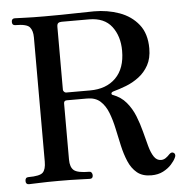

<svg xmlns="http://www.w3.org/2000/svg" viewBox="-52 -777 816 837"><g transform="rotate(-5 355.5 -359.0)"><path d="M577 8Q538 8 514.5 -11.5Q491 -31 477.5 -63Q464 -95 455.5 -133Q447 -171 439 -209Q431 -247 418.5 -279Q406 -311 384.5 -330.5Q363 -350 327 -350H238Q225 -350 225 -337V-92Q225 -58 241.5 -44.5Q258 -31 309 -31Q315 -31 318.5 -26Q322 -21 322 -15Q322 0 309 0Q299 0 263.5 -1.5Q228 -3 172 -3Q120 -3 86 -1.5Q52 0 42 0Q28 0 28 -15Q28 -31 42 -31Q92 -31 105.5 -44.5Q119 -58 119 -92V-636Q119 -665 106 -680.5Q93 -696 43 -696Q29 -696 29 -711Q29 -726 43 -726Q51 -726 85.5 -724.5Q120 -723 172 -723Q255 -723 304.5 -724.5Q354 -726 390 -726Q449 -726 500.5 -707.5Q552 -689 584 -649Q616 -609 616 -544Q616 -501 599.5 -471Q583 -441 556.5 -421Q530 -401 500 -389.5Q470 -378 444 -371Q435 -368 434.5 -363Q434 -358 439 -356Q475 -343 498 -315.5Q521 -288 534.5 -254Q548 -220 557 -185Q566 -150 574 -120.5Q582 -91 594 -73Q606 -55 625 -55Q636 -55 645.5 -61.5Q655 -68 663 -77Q674 -88 684 -80Q692 -72 685 -59Q679 -46 665 -30.5Q651 -15 629 -3.5Q607 8 577 8ZM238 -384H343Q414 -384 455.5 -425.5Q497 -467 497 -544Q497 -608 464.5 -650.5Q432 -693 365 -693H246Q236 -693 230.5 -689Q225 -685 225 -672V-397Q225 -393 229 -388.5Q233 -384 238 -384Z"/></g></svg>

Font: Zen Old Mincho SemiBold
Style: Regular
Weight: 600
Version: Version 1.500